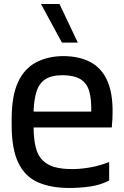

<svg xmlns="http://www.w3.org/2000/svg" viewBox="-20 -925 617 955"><path d="M325 10Q234 10 169.5 -18Q105 -46 71.5 -114.5Q38 -183 38 -303V-332Q38 -447 69 -515Q100 -583 158 -614Q216 -645 293 -646Q375 -646 432 -615Q489 -584 517 -515.5Q545 -447 539 -332L536 -291H147Q148 -231 158 -191.5Q168 -152 191 -128.5Q214 -105 250 -94.5Q286 -84 339 -84Q380 -84 427 -92Q474 -100 523 -119V-27Q478 -4 426 3Q374 10 325 10ZM147 -370H434Q435 -431 424 -470.5Q413 -510 382 -530Q351 -550 293 -551Q237 -551 206 -531Q175 -511 162 -470.5Q149 -430 147 -370ZM288 -713 184 -905H276L367 -713Z"/></svg>

Font: Matangi
Style: Bold
Weight: 700
Designer: Prashant Pant
Foundry: The Graphic Ant
Version: Version 3.002